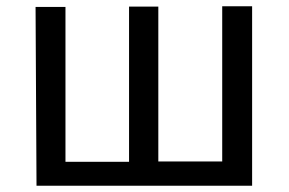

<svg xmlns="http://www.w3.org/2000/svg" viewBox="-20 -565 918 610"><path d="M96 25H781V-545H686V-52H483V-544H390V-51H188V-543H93Z"/></svg>

Font: GenEiGothic-pro-Regular
Style: Regular
Weight: 400
Designer: Ryoko NISHIZUKA (kana & ideographs); Paul D. Hunt (Latin, Greek & Cyrillic); Wenlong ZHANG (bopomofo); Sandoll Communica
Foundry: Adobe Systems Incorporated; o_tamon
Version: Version 1.000.140830